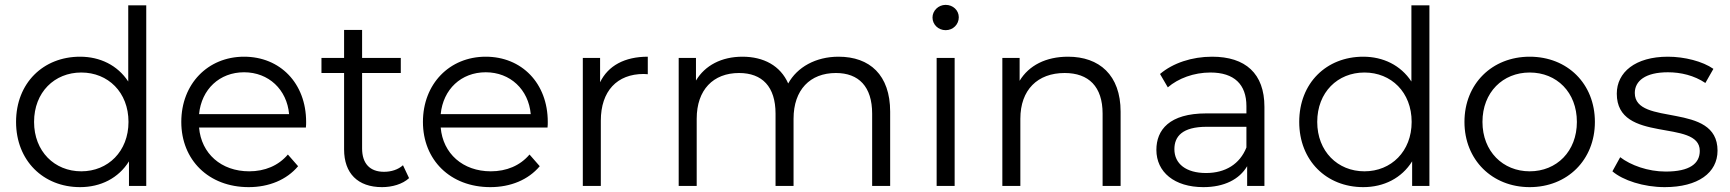

<svg xmlns="http://www.w3.org/2000/svg" viewBox="-20 -764 7110 789"><path d="M314 -60C204 -60 120 -142 120 -263C120 -385 204 -466 314 -466C424 -466 508 -385 508 -263C508 -142 424 -60 314 -60ZM581 -742H507V-429C463 -496 391 -531 309 -531C158 -531 46 -423 46 -263C46 -104 158 5 309 5C394 5 467 -32 510 -101V0H581Z M798 -295C808 -397 882 -467 983 -467C1084 -467 1159 -396 1168 -295ZM1002 5C1085 5 1158 -25 1205 -81L1163 -129C1124 -83 1068 -60 1004 -60C889 -60 807 -133 798 -240H1237C1238 -248 1238 -257 1238 -263C1238 -422 1131 -531 983 -531C834 -531 725 -419 725 -263C725 -107 837 5 1002 5Z M1627 -526H1468V-641H1394V-526H1301V-464H1394V-150C1394 -52 1450 5 1550 5C1591 5 1634 -7 1661 -32L1636 -85C1616 -67 1588 -58 1558 -58C1500 -58 1468 -92 1468 -154V-464H1627Z M1791 -295C1801 -397 1875 -467 1976 -467C2077 -467 2152 -396 2161 -295ZM1995 5C2078 5 2151 -25 2198 -81L2156 -129C2117 -83 2061 -60 1997 -60C1882 -60 1800 -133 1791 -240H2230C2231 -248 2231 -257 2231 -263C2231 -422 2124 -531 1976 -531C1827 -531 1718 -419 1718 -263C1718 -107 1830 5 1995 5Z M2449 -268C2449 -390 2516 -460 2625 -460C2630 -460 2636 -459 2642 -459V-531C2547 -531 2479 -494 2446 -426V-526H2375V0H2449Z M3426 -531C3332 -531 3256 -488 3219 -421C3187 -494 3118 -531 3031 -531C2945 -531 2877 -495 2840 -433V-526H2769V0H2843V-276C2843 -395 2911 -464 3017 -464C3112 -464 3167 -408 3167 -297V0H3241V-276C3241 -395 3309 -464 3415 -464C3509 -464 3564 -408 3564 -297V0H3638V-305C3638 -456 3554 -531 3426 -531Z M3903 0V-526H3829V0ZM3866 -640C3897 -640 3920 -664 3920 -693C3920 -722 3896 -744 3866 -744C3836 -744 3812 -720 3812 -692C3812 -663 3836 -640 3866 -640Z M4369 -531C4278 -531 4208 -495 4170 -432V-526H4099V0H4173V-276C4173 -395 4244 -464 4355 -464C4454 -464 4511 -408 4511 -297V0H4585V-305C4585 -456 4497 -531 4369 -531Z M5102 -158C5075 -90 5016 -53 4936 -53C4854 -53 4806 -91 4806 -151C4806 -203 4838 -243 4939 -243H5102ZM4925 5C5011 5 5073 -27 5105 -81V0H5176V-325C5176 -462 5098 -531 4961 -531C4878 -531 4800 -505 4747 -460L4779 -405C4822 -442 4886 -466 4954 -466C5052 -466 5102 -417 5102 -328V-298H4937C4785 -298 4732 -230 4732 -148C4732 -57 4806 5 4925 5Z M5587 -60C5477 -60 5393 -142 5393 -263C5393 -385 5477 -466 5587 -466C5697 -466 5781 -385 5781 -263C5781 -142 5697 -60 5587 -60ZM5854 -742H5780V-429C5736 -496 5664 -531 5582 -531C5431 -531 5319 -423 5319 -263C5319 -104 5431 5 5582 5C5667 5 5740 -32 5783 -101V0H5854Z M6266 5C6421 5 6534 -107 6534 -263C6534 -420 6421 -531 6266 -531C6112 -531 5998 -420 5998 -263C5998 -107 6112 5 6266 5ZM6266 -60C6156 -60 6072 -142 6072 -263C6072 -385 6156 -466 6266 -466C6377 -466 6460 -385 6460 -263C6460 -142 6377 -60 6266 -60Z M6821 5C6958 5 7038 -54 7038 -145C7038 -348 6698 -242 6698 -382C6698 -431 6741 -467 6834 -467C6887 -467 6942 -454 6988 -423L7021 -481C6977 -512 6902 -531 6834 -531C6700 -531 6624 -467 6624 -379C6624 -171 6965 -278 6965 -144C6965 -92 6924 -59 6825 -59C6752 -59 6681 -85 6638 -118L6606 -60C6649 -23 6734 5 6821 5Z"/></svg>

Font: Montserrat-Alt1
Style: Regular
Weight: 400
Designer: Differentunic
Foundry: Differentunic
Version: Version 7.222